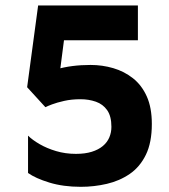

<svg xmlns="http://www.w3.org/2000/svg" viewBox="-20 -688 634 719"><path d="M282.6 11.6Q216.8 11.6 164.9 -4.3Q113 -20.2 85 -40.2V-180Q101 -164.2 128.1 -148.4Q155.2 -132.6 190.1 -122.2Q225 -111.8 264.4 -111.8Q298.6 -111.8 323.6 -119.6Q348.6 -127.4 365 -141.1Q381.4 -154.8 389.3 -173.3Q397.2 -191.8 397.2 -213Q397.2 -252.8 381.4 -275.3Q365.6 -297.8 339.1 -307.1Q312.6 -316.4 281.8 -316.4Q248 -316.4 220.5 -310.2Q193 -304 174.8 -297.1Q156.6 -290.2 150 -286.6L81.6 -361.4L122.8 -667.6H496.4V-537.2H219.6L195.2 -348.6L93 -376.2Q133 -411.2 190 -428Q247 -444.8 319.2 -444.8Q363 -444.8 404.1 -432.8Q445.2 -420.8 477.9 -395Q510.6 -369.2 529.6 -327.1Q548.6 -285 548.6 -223.8Q548.6 -154.2 526.3 -108.5Q504 -62.8 465.9 -36.7Q427.8 -10.6 380.1 0.5Q332.4 11.6 282.6 11.6Z"/></svg>

Font: Maven Pro VF Beta
Style: Regular
Weight: 400
Designer: Joe Prince
Foundry: Joe Prince
Version: Version 2.002